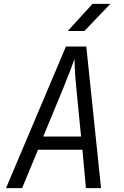

<svg xmlns="http://www.w3.org/2000/svg" viewBox="-20 -970 640 990"><path d="M11 0 320 -730H425L501 0H423L405 -198H176L94 0ZM203 -266H398L374 -510Q368 -571 366 -612Q364 -653 364 -666Q360 -653 344.5 -612Q329 -571 304 -510ZM329 -810 457 -950H549L415 -810Z"/></svg>

Font: JetBrains Mono NL Light
Style: Italic
Weight: 300
Italic angle: -9°
Designer: Philipp Nurullin, Konstantin Bulenkov
Foundry: JetBrains
Version: Version 2.304; ttfautohint (v1.8.4.7-5d5b)